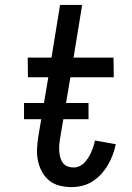

<svg xmlns="http://www.w3.org/2000/svg" viewBox="-20 -755 540 783"><path d="M272 8Q247 8 223 2Q199 -4 181 -18.5Q163 -33 151.5 -54Q140 -75 135 -98.5Q130 -122 131 -147Q132 -172 136 -197L177 -440H94L93 -520H190L225 -735H315L280 -520H443L444 -440H267L224 -184Q222 -172 221.5 -159.5Q221 -147 222 -134.5Q223 -122 226.5 -110.5Q230 -99 237 -90Q244 -81 255.5 -76.5Q267 -72 280 -72Q292 -72 303.5 -77Q315 -82 324 -91.5Q333 -101 340 -112Q347 -123 352 -134.5Q357 -146 361 -158Q365 -170 367 -182L452 -167Q448 -145 440 -124Q432 -103 420.5 -83Q409 -63 393 -45.5Q377 -28 357.5 -15.5Q338 -3 316 2.5Q294 8 272 8ZM341 -269H78V-335H341Z"/></svg>

Font: Iosevka Medium
Style: Italic
Weight: 500
Italic angle: -9°
Monospace: yes
Designer: Belleve Invis
Foundry: Belleve Invis
Version: Version 32.5.0; ttfautohint (v1.8.4)